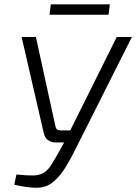

<svg xmlns="http://www.w3.org/2000/svg" viewBox="-20 -861 630 888"><path d="M590 -690 326 -165Q305 -122 281 -84Q257 -46 228 -21Q199 4 160 7Q143 8 122 6Q101 4 81 0.5Q61 -3 46 -7L56 -54Q104 -49 133 -49.5Q162 -50 181.5 -61.5Q201 -73 217.5 -99Q234 -125 259 -170L288 -223L298 -244L520 -690ZM146 -690 237 -274Q241 -258 259 -258H314L311 -202H239Q215 -202 200.5 -214Q186 -226 182 -247L80 -690ZM488 -841 482 -793H209L215 -841Z"/></svg>

Font: Exo 2 Light
Style: Italic
Weight: 300
Italic angle: -8°
Designer: Natanael Gama
Foundry: Natanael Gama
Version: Version 2.010